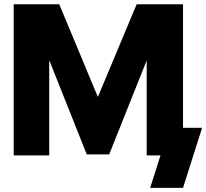

<svg xmlns="http://www.w3.org/2000/svg" viewBox="-20 -748 993 924"><path d="M45.9 -727.5H265.1L450.2 -283.2H451.7L637.7 -727.5H860.8V0H686V-453.6H684.6L505.4 -4.9H397.5L218.3 -455.1H216.8V0H45.9ZM702.6 156.2 752.4 0H709V-132.8H952.6L860.8 156.2Z"/></svg>

Font: Inter Display Extra Bold
Style: Regular
Weight: 800
Designer: Rasmus Andersson
Foundry: rsms
Version: Version 4.000;git-4fc901f